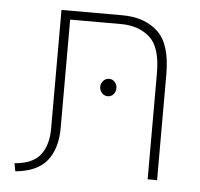

<svg xmlns="http://www.w3.org/2000/svg" viewBox="-45 -591 675 649"><g transform="rotate(5 292.5 -266.5)"><path d="M30 12 25 -15Q88 -20 113.5 -54.5Q139 -89 138 -147V-545H345Q420 -545 465 -503.5Q510 -462 510 -360V0H478V-360Q478 -448 440.5 -481.5Q403 -515 343 -515H170V-148Q170 -77 137 -36Q104 5 30 12ZM319 -327Q331 -327 338.5 -318Q346 -309 346 -298Q346 -286 338.5 -277Q331 -268 319 -268Q307 -268 299 -277Q291 -286 291 -298Q291 -309 299 -318Q307 -327 319 -327Z"/></g></svg>

Font: Assistant ExtraLight
Style: Regular
Weight: 200
Designer: Hebrew By Ben Nathan, Latin by Paul Hunt
Version: Version 3.000